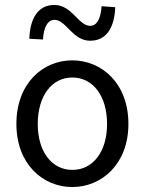

<svg xmlns="http://www.w3.org/2000/svg" viewBox="-20 -741 582 773"><path d="M271 12C390 12 497 -81 497 -242C497 -405 390 -498 271 -498C152 -498 46 -405 46 -242C46 -81 152 12 271 12ZM271 -57C188 -57 132 -131 132 -242C132 -354 188 -429 271 -429C355 -429 411 -354 411 -242C411 -131 355 -57 271 -57ZM343 -577C412 -577 441 -635 444 -712L389 -716C386 -670 372 -637 343 -637C296 -637 270 -721 199 -721C130 -721 101 -663 98 -585L153 -582C156 -629 170 -661 200 -661C246 -661 272 -577 343 -577Z"/></svg>

Font: DAIFUKU Sans
Style: Regular
Weight: 400
Designer: Original font ‘Source Han Sans JP’ : Paul D. Hunt
Foundry: Daifuku
Version: Version 1.000